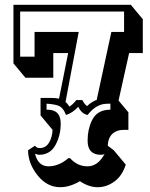

<svg xmlns="http://www.w3.org/2000/svg" viewBox="-20 -720 623 800"><path d="M515 -179Q490 -179 481 -178Q431 -168 429 -113L454 -94L504 -34Q489 13 456.5 36.5Q424 60 387 60Q350 60 313 35Q270 60 231 60Q176 60 136.5 10.5Q97 -39 97 -94L126 -113Q132 -103 145 -103Q171 -103 184.5 -126Q198 -149 199 -179L149 -239V-312H193Q212 -312 226 -309L264 -499H202V-396H86L36 -456V-700H525L575 -640V-499H518L474 -301L515 -252ZM269 -276Q281 -282 298 -303H323Q333 -284 343 -278Q361 -296 383 -304L444 -587H497V-672H64V-484H124V-587H308L253 -295Q262 -288 269 -276ZM174 -263Q188 -263 196 -261Q233 -253 233 -204.5Q233 -156 211 -115.5Q189 -75 142 -75L126 -79Q139 -27 182 -27Q225 -27 265 -61H272Q302 -27 345 -27Q388 -27 416 -79Q411 -75 401 -75Q345 -75 345 -134Q345 -181 363 -218Q384 -263 440 -263V-288Q423 -288 416 -287Q378 -283 345 -241Q321 -245 306 -275Q282 -249 255 -241Q243 -273 222 -280Q206 -286 174 -288Z"/></svg>

Font: Ewert
Style: Regular
Weight: 400
Designer: Johan Kallas, Mihkel Virkus
Foundry: Johan Kallas, Mihkel Virkus
Version: Version 1.001